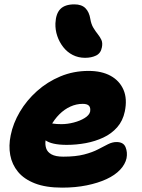

<svg xmlns="http://www.w3.org/2000/svg" viewBox="-20 -850 651 880"><path d="M265 10Q190 10 140 -9.5Q90 -29 62.5 -62.5Q35 -96 27 -139Q19 -182 29 -230Q40 -285 71 -337.5Q102 -390 149.5 -432.5Q197 -475 257 -500Q317 -525 386 -525Q446 -525 487 -502.5Q528 -480 546 -438.5Q564 -397 552 -339Q543 -296 517 -266.5Q491 -237 453.5 -219.5Q416 -202 373 -194Q330 -186 286 -186Q216 -186 187 -208Q158 -230 163 -256Q166 -271 174.5 -278.5Q183 -286 199 -286Q209 -286 223.5 -283.5Q238 -281 262 -281Q289 -281 318 -288.5Q347 -296 368 -309Q389 -322 393 -338Q396 -356 388 -365Q380 -374 359 -374Q330 -374 302.5 -361.5Q275 -349 252 -326Q229 -303 212.5 -272.5Q196 -242 189 -207Q186 -188 191.5 -170.5Q197 -153 216 -142.5Q235 -132 270 -132Q327 -132 365.5 -142Q404 -152 429.5 -165.5Q455 -179 475 -189Q495 -199 514 -199Q546 -199 555.5 -175.5Q565 -152 560 -125Q554 -97 530.5 -72Q507 -47 468 -29Q429 -11 377.5 -0.5Q326 10 265 10ZM370 -585Q339 -585 313.5 -598Q288 -611 270 -634Q252 -657 242.5 -685Q233 -713 234 -743Q236 -788 257 -809Q278 -830 321 -830Q354 -830 371.5 -812.5Q389 -795 394 -763Q398 -739 408 -722.5Q418 -706 428.5 -693Q439 -680 445 -666.5Q451 -653 447 -633Q442 -606 420.5 -595.5Q399 -585 370 -585Z"/></svg>

Font: Shantell Sans ExtraBold
Style: Italic
Weight: 800
Italic angle: -11°
Designer: Stephen Nixon, Anya Danilova, Shantell Martin
Foundry: Arrow Type
Version: Version 1.011;[c5ecc13dd]